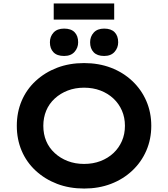

<svg xmlns="http://www.w3.org/2000/svg" viewBox="-20 -1078 970 1108"><path d="M466 10Q380 10 309.5 -17Q239 -44 186 -93Q133 -142 105 -208Q77 -274 77 -352Q77 -430 105 -496Q133 -562 186 -611Q239 -660 309.5 -687Q380 -714 465 -714Q550 -714 620.5 -687Q691 -660 743.5 -610.5Q796 -561 824.5 -495Q853 -429 853 -352Q853 -275 824.5 -209Q796 -143 743.5 -93.5Q691 -44 620.5 -17Q550 10 466 10ZM465 -132Q517 -132 560 -148.5Q603 -165 634.5 -194.5Q666 -224 683.5 -264Q701 -304 701 -352Q701 -400 683.5 -440Q666 -480 634.5 -509.5Q603 -539 560 -555.5Q517 -572 465 -572Q414 -572 371 -555.5Q328 -539 295.5 -509Q263 -479 246.5 -439Q230 -399 230 -352Q230 -304 246.5 -264.5Q263 -225 295.5 -195Q328 -165 371 -148.5Q414 -132 465 -132ZM581 -755Q541 -755 520.5 -776.5Q500 -798 500 -834Q500 -867 521 -890Q542 -913 581 -913Q621 -913 641.5 -892Q662 -871 662 -834Q662 -802 641 -778.5Q620 -755 581 -755ZM350 -755Q309 -755 288.5 -776.5Q268 -798 268 -834Q268 -867 289 -890Q310 -913 350 -913Q390 -913 410.5 -892Q431 -871 431 -834Q431 -802 410 -778.5Q389 -755 350 -755ZM290 -965V-1058H639V-965Z"/></svg>

Font: Lexend Exa SemiBold
Style: Regular
Weight: 600
Designer: Bonnie Shaver-Troup, Thomas Jockin
Foundry: Lexend
Version: Version 1.007